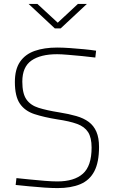

<svg xmlns="http://www.w3.org/2000/svg" viewBox="-20 -954 580 981"><path d="M274 7Q247 7 208 4.5Q169 2 129.5 -2Q90 -6 60 -9L64 -44Q94 -41 132.5 -37Q171 -33 209 -30Q247 -27 273 -27Q359 -27 403.5 -66.5Q448 -106 448 -200Q448 -251 430 -279Q412 -307 373.5 -321Q335 -335 273 -344Q205 -355 156 -371Q107 -387 81.5 -424.5Q56 -462 56 -535Q56 -600 82.5 -638.5Q109 -677 157.5 -694Q206 -711 272 -711Q300 -711 336.5 -708.5Q373 -706 409 -702.5Q445 -699 471 -695L467 -660Q438 -664 400 -667.5Q362 -671 327.5 -674Q293 -677 272 -677Q187 -677 140.5 -644.5Q94 -612 94 -537Q94 -476 115 -446Q136 -416 177.5 -403Q219 -390 282 -380Q332 -372 370 -361Q408 -350 433.5 -331Q459 -312 472.5 -281Q486 -250 486 -203Q486 -125 462 -79Q438 -33 390.5 -13Q343 7 274 7ZM260 -809 126 -934H171L275 -838L378 -934H424L290 -809Z"/></svg>

Font: TitilliumWeb ExtraLight
Style: Regular
Weight: 400
Designer: Mohamed Gaber, Accademia di Belle Arti di Urbino and others
Foundry: Kief Type Foundry, Accademia di Belle Arti di Urbino and others
Version: Version 3.000; ttfautohint (v1.8.2)